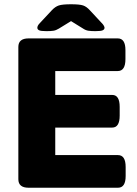

<svg xmlns="http://www.w3.org/2000/svg" viewBox="-20 -880 643 900"><path d="M114 0Q66 0 66 -40V-660Q66 -700 114 -700H532Q568 -700 568 -645V-603Q568 -547 532 -547H239V-435H506Q541 -435 541 -379V-338Q541 -282 506 -282H239V-153H533Q569 -153 569 -97V-55Q569 0 533 0ZM198 -734Q172 -734 163.5 -738Q155 -742 155 -750Q155 -754 157.5 -759.5Q160 -765 168 -773L223 -832Q239 -849 256 -854.5Q273 -860 313 -860Q353 -860 369.5 -854.5Q386 -849 402 -831L456 -773Q464 -765 467 -759Q470 -753 470 -750Q470 -742 461.5 -738Q453 -734 427 -734Q407 -734 394 -736Q381 -738 368 -747L313 -781L256 -746Q243 -738 231 -736Q219 -734 198 -734Z"/></svg>

Font: Asap Semi Expanded ExtraBold
Style: Regular
Weight: 800
Width: 6
Designer: Pablo Cosgaya
Foundry: Omnibus-Type
Version: Version 3.001; ttfautohint (v1.8.4.7-5d5b)